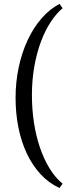

<svg xmlns="http://www.w3.org/2000/svg" viewBox="-20 -801 357 975"><path d="M282.2 153.8Q227.1 128.4 185.3 82.8Q143.6 37.1 115.5 -22.9Q87.4 -83 73.2 -154.8Q59.1 -226.6 59.1 -304.2Q59.1 -384.3 75 -459Q90.8 -533.7 120.1 -596.7Q149.4 -659.7 190.7 -707.3Q231.9 -754.9 282.2 -781.2L297.9 -759.3Q266.1 -732.9 237.8 -689.9Q209.5 -647 188.2 -590.3Q167 -533.7 154.5 -464.8Q142.1 -396 142.1 -317.9Q142.1 -246.6 152.3 -179Q162.6 -111.3 182.6 -52.5Q202.6 6.3 231.4 53.7Q260.3 101.1 297.9 131.8Z"/></svg>

Font: Gentium Kaktovik
Style: Regular
Weight: 400
Designer: J. Victor Gaultney and Annie Olsen
Foundry: SIL International
Version: Version 1.102; 2013; Maintenance release